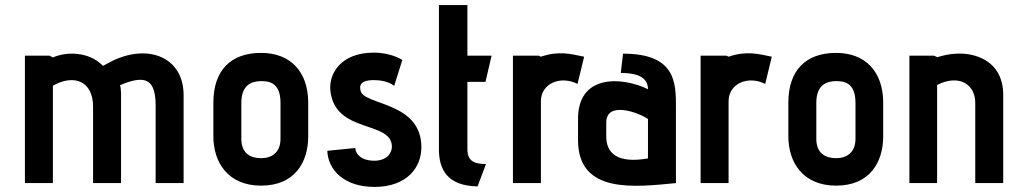

<svg xmlns="http://www.w3.org/2000/svg" viewBox="-20 -720 4032 755"><path d="M702 0V-346C702 -493 567 -548 427 -483C425 -482 399 -469 385 -461C329 -519 239 -517 188 -494L175 -501H78V0H188V-383C273 -431 346 -399 346 -301V0H456V-356C456 -363 454 -380 452 -385L469 -392C555 -424 592 -405 592 -304V0Z M1192 -316C1192 -437 1123 -512 1007 -512C886 -512 819 -442 819 -316V-184C819 -82 876 10 1007 10C1139 10 1192 -82 1192 -184ZM1083 -174C1083 -120 1048 -98 1007 -98C966 -98 929 -116 929 -174V-316C929 -389 973 -401 1007 -401C1036 -401 1083 -397 1083 -316Z M1267 -127C1270 -52 1333 15 1452 15C1582 15 1637 -63 1637 -141C1637 -321 1411 -305 1398 -363C1395 -375 1388 -405 1450 -405C1507 -405 1530 -382 1530 -382L1562 -484C1562 -484 1521 -513 1450 -513C1318 -513 1273 -428 1279 -365C1296 -192 1521 -248 1521 -143C1521 -117 1500 -88 1452 -88C1395 -88 1377 -120 1377 -138Z M1891 -75C1851 -75 1818 -83 1818 -132V-398H1889L1913 -501H1818V-700H1706V-132C1706 -54 1739 11 1858 13Z M2107 0V-322C2107 -392 2184 -424 2251 -390L2277 -497C2224 -508 2177 -521 2107 -497L2099 -501H1997V0Z M2638 -298C2638 -394 2638 -509 2430 -509L2421 -433C2471 -433 2528 -424 2528 -369C2493 -388 2393 -420 2322 -385C2281 -365 2253 -324 2253 -252V-169C2253 45 2479 15 2638 0ZM2528 -97C2407 -76 2364 -118 2364 -183V-238C2364 -324 2491 -278 2528 -252Z M2845 0V-322C2845 -392 2922 -424 2989 -390L3015 -497C2962 -508 2915 -521 2845 -497L2837 -501H2735V0Z M3453 -316C3453 -437 3384 -512 3268 -512C3147 -512 3080 -442 3080 -316V-184C3080 -82 3137 10 3268 10C3400 10 3453 -82 3453 -184ZM3344 -174C3344 -120 3309 -98 3268 -98C3227 -98 3190 -116 3190 -174V-316C3190 -389 3234 -401 3268 -401C3297 -401 3344 -397 3344 -316Z M3925 0V-346C3925 -422 3890 -468 3840 -491C3776 -521 3705 -508 3666 -495L3653 -501H3556V0H3665V-386C3750 -429 3815 -390 3815 -315V0Z"/></svg>

Font: Advent Pro
Style: Bold
Weight: 700
Designer: Andreas Kalpakidis
Foundry: Andreas Kalpakidis
Version: Version 2.002 2008